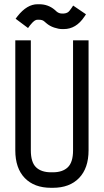

<svg xmlns="http://www.w3.org/2000/svg" viewBox="-20 -874 490 906"><path d="M63 -797.9Q107.4 -854 157.2 -854H165Q207.5 -854 238.8 -827.1L248 -818.8Q258.8 -810.1 272.9 -810.1H281.2Q292.5 -811 299.8 -815.7Q307.1 -820.3 317.4 -835.9L325.2 -847.7L385.7 -806.6L377.9 -794.9Q338.9 -736.8 281.2 -736.8H272.9Q256.8 -736.8 235.6 -743.9Q214.4 -751 199.2 -764.2L189 -772.9Q180.2 -780.8 165 -780.8H157.2Q148.9 -780.8 141.4 -775.1Q133.8 -769.5 121.6 -754.4L112.3 -741.7L53.7 -785.6ZM125.5 -164.6Q125.5 -108.4 150.1 -84.7Q174.8 -61 220.7 -61H229.5Q275.4 -61 300 -84.7Q324.7 -108.4 324.7 -164.6V-683.6H397.9V-164.6Q397.9 -80.6 353.3 -34.2Q308.6 12.2 229.5 12.2H220.7Q141.6 12.2 96.9 -33.9Q52.2 -80.1 52.2 -164.6V-683.6H125.5Z"/></svg>

Font: Anka/Coder Narrow
Style: Regular
Weight: 400
Width: 3
Monospace: yes
Version: Version 001.100